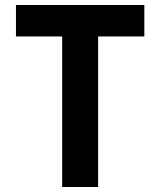

<svg xmlns="http://www.w3.org/2000/svg" viewBox="-20 -749 642 769"><path d="M229 0H373V-603H558.1V-729H43.9V-603H229Z"/></svg>

Font: Hack
Style: Bold
Weight: 700
Monospace: yes
Designer: Christopher Simpkins
Foundry: Christopher Simpkins
Version: Version 2.010